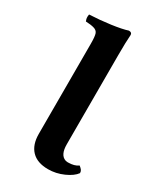

<svg xmlns="http://www.w3.org/2000/svg" viewBox="-180 -767 719 847"><g transform="rotate(30 179.0 -344.0)"><path d="M100.1 -105V-563Q100.1 -601.1 95.2 -614.7Q90.3 -628.4 73.2 -632.8Q71.8 -633.3 68.4 -634Q64.9 -634.8 61.8 -635.3Q58.6 -635.7 56.2 -636.2Q52.7 -636.7 44.4 -637.2Q36.1 -637.7 32.2 -638.2Q27.8 -649.4 27.8 -653.8Q26.9 -660.2 28.8 -671.9Q82 -674.3 135.5 -681.6Q189 -689 216.8 -698.2Q232.9 -698.2 232.9 -685.1Q230 -647.9 230 -583V-127Q230 -72.8 261.2 -62Q269 -60.1 273.9 -60.1Q307.1 -60.1 326.2 -74.2Q335.9 -66.4 340.1 -60.5Q344.2 -54.7 344.2 -45.9Q328.6 -23.9 290.8 -7.1Q252.9 9.8 212.9 9.8Q157.7 9.8 128.9 -20Q100.1 -49.8 100.1 -105Z"/></g></svg>

Font: Common Serif
Style: Bold
Weight: 700
Designer: Philipp H. Poll, Khaled Hosny
Foundry: Stefan Peev, Context Ltd.
Version: Version 1.026